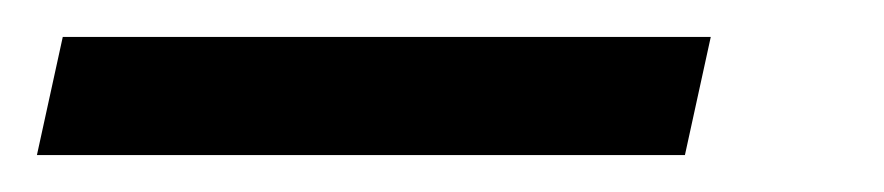

<svg xmlns="http://www.w3.org/2000/svg" viewBox="-110 67 479 104"><path d="M-90 151 -76 87H275L261 151Z"/></svg>

Font: Noto Sans UI SemiCondensed
Style: Italic
Weight: 400
Width: 4
Italic angle: -12°
Designer: Monotype Design Team
Foundry: Monotype Imaging Inc.
Version: Version 1.901